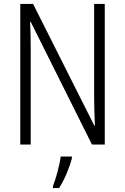

<svg xmlns="http://www.w3.org/2000/svg" viewBox="-20 -734 634 975"><path d="M512 0V-714H458V-242C458 -202 460 -145 462 -96H459L148 -714H83V0H136V-480C136 -533 135 -579 133 -623H136L447 0ZM345 70V61H288C284 102 263 176 249 211V221H280C308 178 333 117 345 70Z"/></svg>

Font: Noto Sans Myanmar Condensed Light
Style: Regular
Weight: 300
Width: 3
Designer: Monotype Design Team
Foundry: Monotype Imaging Inc.
Version: Version 2.107